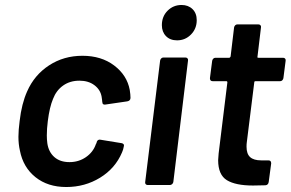

<svg xmlns="http://www.w3.org/2000/svg" viewBox="-20 -743 1167 771"><path d="M60 -138Q54 -164 54 -194Q54 -220 59 -258Q67 -327 89 -376Q118 -442 177 -480.5Q236 -519 311 -519Q387 -519 438.5 -480Q490 -441 501 -382Q504 -363 504 -350Q504 -344 500.5 -340.5Q497 -337 491 -336L402 -323H400Q391 -323 391 -333Q390 -336 390 -341Q390 -345 388 -355Q383 -383 359 -401Q335 -419 299 -419Q261 -419 233.5 -399.5Q206 -380 193 -346Q179 -313 172 -257Q168 -226 168 -199Q168 -184 170 -168Q175 -133 198 -112.5Q221 -92 259 -92Q296 -92 325 -112Q354 -132 365 -164Q366 -166 366.5 -167Q367 -168 368 -169V-172Q372 -184 383 -182L469 -168Q474 -167 476.5 -163.5Q479 -160 477 -154Q475 -142 470 -131Q443 -67 382 -29.5Q321 8 246 8Q172 8 122.5 -31.5Q73 -71 60 -138Z M630 -642Q630 -677 653 -700Q676 -723 709 -723Q736 -723 753 -706.5Q770 -690 770 -662Q770 -628 747 -604.5Q724 -581 691 -581Q663 -581 646.5 -598Q630 -615 630 -642ZM563 -12 623 -500Q624 -505 627.5 -508.5Q631 -512 636 -512H725Q730 -512 733 -508.5Q736 -505 735 -500L676 -12Q675 -7 671 -3.5Q667 0 662 0H573Q568 0 565 -3.5Q562 -7 563 -12Z M1105 -417H1006Q1001 -417 1001 -412L971 -171Q970 -165 970 -154Q970 -125 984.5 -112Q999 -99 1029 -99H1058Q1069 -99 1069 -87L1059 -12Q1057 0 1046 1L996 2Q926 2 891 -19.5Q856 -41 856 -100Q856 -107 858 -127L893 -412Q893 -417 889 -417H834Q823 -417 823 -429L832 -499Q833 -504 836.5 -507.5Q840 -511 845 -511H900Q904 -511 906 -516L920 -633Q921 -638 924.5 -641.5Q928 -645 933 -645H1018Q1023 -645 1026 -641.5Q1029 -638 1028 -633L1014 -516Q1012 -511 1018 -511H1117Q1122 -511 1125 -507.5Q1128 -504 1127 -499L1118 -429Q1117 -424 1113.5 -420.5Q1110 -417 1105 -417Z"/></svg>

Font: Barlow SemiBold
Style: Italic
Weight: 600
Italic angle: -7°
Designer: Jeremy Tribby
Foundry: Tribby Type
Version: Version 1.408